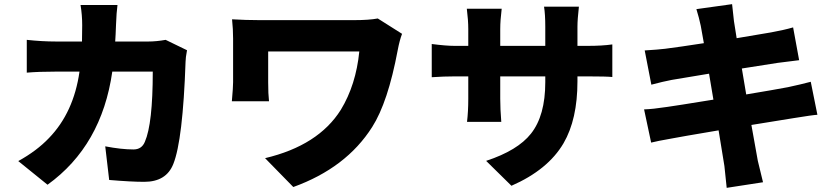

<svg xmlns="http://www.w3.org/2000/svg" viewBox="-20 -835 4040 925"><path d="M881 -593Q874 -556 874 -538Q861 -160 815 -45Q781 41 675 41Q612 41 506 32L487 -130Q565 -115 623 -115Q663 -115 678 -152Q716 -239 716 -490H521Q470 -133 209 55L68 -59Q157 -108 216 -170Q335 -293 363 -490H250Q167 -490 109 -485V-643Q183 -635 250 -635H375Q376 -661 376 -714Q376 -763 368 -811H546Q541 -774 539 -717Q537 -661 535 -635H695Q733 -635 778 -643Z M1917 -672Q1905 -641 1896 -593Q1849 -342 1773 -223Q1648 -26 1393 66L1257 -73Q1514 -134 1622 -306Q1695 -426 1711 -587H1272V-439Q1272 -382 1276 -347H1097Q1103 -415 1103 -439V-649Q1103 -694 1098 -742Q1166 -738 1229 -738H1687Q1757 -738 1800 -746Z M2811 -614Q2881 -614 2930 -621V-464Q2902 -467 2812 -467H2762V-443Q2762 -260 2695 -145Q2620 -17 2444 60L2322 -60Q2474 -110 2538 -191Q2607 -278 2607 -439V-467H2390V-359Q2390 -311 2395 -248H2230Q2236 -298 2236 -359V-467H2171Q2118 -467 2060 -463V-623Q2129 -614 2171 -614H2236V-695Q2236 -737 2229 -793H2397Q2390 -737 2390 -694V-614H2607V-706Q2607 -766 2601 -803H2769Q2762 -742 2762 -706V-614Z M3918 -282Q3896 -281 3804 -266Q3714 -252 3600 -233L3631 -60L3656 43L3481 70Q3471 -31 3470 -35Q3455 -131 3442 -207Q3247 -174 3223 -169Q3143 -155 3117 -148L3083 -308Q3123 -309 3195 -320Q3232 -325 3417 -355L3396 -480L3216 -450Q3174 -442 3118 -427L3086 -592Q3151 -596 3184 -600Q3255 -609 3371 -627L3356 -711Q3348 -749 3335 -791L3507 -815Q3514 -746 3516 -733L3529 -651L3695 -679Q3756 -690 3801 -703L3830 -545L3726 -532L3554 -505L3575 -380Q3713 -403 3776 -415Q3837 -428 3886 -441Z"/></svg>

Font: Source Han Sans CN Heavy
Style: Bold
Weight: 900
Designer: Ryoko NISHIZUKA (kana & ideographs); Paul D. Hunt (Latin, Greek & Cyrillic); Wenlong ZHANG (bopomofo); Sandoll Communica
Foundry: Adobe Systems Incorporated
Version: Version 1.000;PS 1;hotconv 1.0.78;makeotf.lib2.5.61930